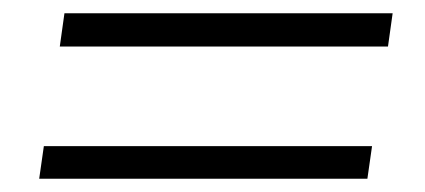

<svg xmlns="http://www.w3.org/2000/svg" viewBox="-20 -432 640 289"><path d="M70 -362 77 -412H571L564 -362ZM39 -163 46 -212H540L533 -163Z"/></svg>

Font: Mulish Light
Style: Italic
Weight: 300
Italic angle: -9°
Designer: Vernon Adams
Foundry: Vernon Adams
Version: Version 3.603; ttfautohint (v1.8.3)